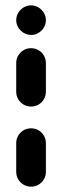

<svg xmlns="http://www.w3.org/2000/svg" viewBox="-20 -699 233 719"><path d="M40.7 -623.3Q40.7 -638.1 48.3 -650.9Q55.9 -663.7 68.7 -671.3Q81.5 -678.9 96.3 -678.9Q111.1 -678.9 123.9 -671.3Q136.7 -663.7 144.3 -650.9Q151.9 -638.1 151.9 -623.3Q151.9 -608.5 144.3 -595.9Q136.7 -583.3 124.1 -575.7Q111.5 -568.1 96.7 -568.1Q81.9 -568.1 69.1 -575.7Q56.3 -583.3 48.5 -595.9Q40.7 -608.5 40.7 -623.3ZM96.3 0Q81.1 0 68.3 -7.4Q55.6 -14.8 48.1 -27.6Q40.7 -40.4 40.7 -55.6V-163Q40.7 -178.1 48.1 -190.9Q55.6 -203.7 68.3 -211.1Q81.1 -218.5 96.3 -218.5Q111.5 -218.5 124.3 -211.1Q137 -203.7 144.4 -190.9Q151.9 -178.1 151.9 -163V-55.6Q151.9 -40.4 144.4 -27.6Q137 -14.8 124.3 -7.4Q111.5 0 96.3 0ZM96.3 -300Q81.1 -300 68.3 -307.4Q55.6 -314.8 48.1 -327.6Q40.7 -340.4 40.7 -355.6V-463Q40.7 -478.1 48.1 -490.9Q55.6 -503.7 68.3 -511.1Q81.1 -518.5 96.3 -518.5Q111.5 -518.5 124.3 -511.1Q137 -503.7 144.4 -490.9Q151.9 -478.1 151.9 -463V-355.6Q151.9 -340.4 144.4 -327.6Q137 -314.8 124.3 -307.4Q111.5 -300 96.3 -300Z"/></svg>

Font: 26F Galaxy Sans Black
Style: Regular
Weight: 900
Designer: C₂₉H₂₅N₃O₅
Version: Version 1.100